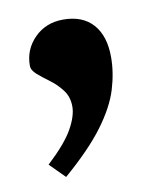

<svg xmlns="http://www.w3.org/2000/svg" viewBox="-53 -217 366 450"><g transform="rotate(-10 130.0 8.0)"><path d="M34 154.5Q78.5 113 95.5 82.8Q112.5 52.5 112.5 30Q112.5 7 100.2 -9.2Q88 -25.5 71.8 -37.5Q55.5 -49.5 43.2 -60Q31 -70.5 31 -81.5Q31 -120 58 -147.2Q85 -174.5 126.5 -174.5Q172.5 -174.5 197.2 -146.8Q222 -119 222 -68.5Q222 -31.5 210 7.8Q198 47 165 91.5Q132 136 69.5 190Z"/></g></svg>

Font: Newsreader 16pt ExtraBold
Style: Regular
Weight: 800
Designer: Hugues Gentile
Foundry: Production Type
Version: Version 1.003; ttfautohint (v1.8.3)